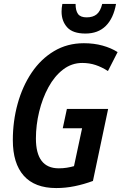

<svg xmlns="http://www.w3.org/2000/svg" viewBox="-20 -943 616 973"><path d="M265 10Q156 10 100.5 -52.5Q45 -115 45 -233Q45 -329 69.5 -417.5Q94 -506 140.5 -575Q187 -644 254 -684Q321 -724 405 -724Q456 -724 499.5 -712Q543 -700 576 -679L527 -583Q496 -603 464.5 -613.5Q433 -624 397 -624Q343 -624 299.5 -590.5Q256 -557 225.5 -501Q195 -445 178.5 -377Q162 -309 162 -241Q162 -90 278 -90Q299 -90 318 -93Q337 -96 355 -101L396 -293H298L319 -391H528L451 -26Q405 -9 358.5 0.5Q312 10 265 10ZM413 -773Q349 -773 320.5 -804.5Q292 -836 292 -884Q292 -903 296 -923H363Q363 -889 375.5 -872Q388 -855 419 -855Q451 -855 470 -870.5Q489 -886 498 -923H568Q555 -850 516 -811.5Q477 -773 413 -773Z"/></svg>

Font: Noto Sans Condensed SemiBold
Style: Italic
Weight: 600
Width: 3
Italic angle: -12°
Designer: Monotype Design Team
Foundry: Monotype Imaging Inc.
Version: Version 2.013; ttfautohint (v1.8.4.7-5d5b)